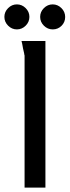

<svg xmlns="http://www.w3.org/2000/svg" viewBox="-27 -855 317 875"><path d="M10 -738Q-7 -755 -7 -778Q-7 -801 10 -818Q27 -835 50 -835Q73 -835 90 -818Q107 -801 107 -778Q107 -755 90 -738Q73 -721 50 -721Q27 -721 10 -738ZM85 -602Q83 -608 83 -612L78 -634L74 -656Q71 -666 71 -668H180V0H85ZM173 -738Q156 -755 156 -778Q156 -801 173 -818Q190 -835 213 -835Q236 -835 253 -818Q270 -801 270 -777.5Q270 -754 253.5 -737.5Q237 -721 213.5 -721Q190 -721 173 -738Z"/></svg>

Font: Rosario
Style: Regular
Weight: 400
Designer: Hector Gatti
Foundry: Omnibus-Type
Version: Version 1.002